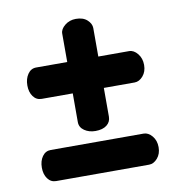

<svg xmlns="http://www.w3.org/2000/svg" viewBox="-66 -622 605 651"><g transform="rotate(-10 237.0 -297.0)"><path d="M237 -176Q215 -176 199 -187Q183 -198 183 -216V-315H76Q58 -315 47 -330Q36 -345 36 -368Q36 -391 47 -407Q58 -423 76 -423H183V-521Q183 -536 199 -549Q215 -562 237 -562Q262 -562 276 -549Q290 -536 290 -521V-423H396Q412 -423 425 -407Q438 -391 438 -368Q438 -345 425 -330Q412 -315 396 -315H290V-216Q290 -198 276 -187Q262 -176 237 -176ZM76 -32Q58 -32 47 -47Q36 -62 36 -85Q36 -108 47 -123.5Q58 -139 76 -139H396Q412 -139 425 -123.5Q438 -108 438 -85Q438 -62 425 -47Q412 -32 396 -32Z"/></g></svg>

Font: Dosis
Style: Bold
Weight: 700
Designer: EdgarTolentino, PabloImpallari, IginoMarini
Foundry: EdgarTolentino, PabloImpallari, IginoMarini
Version: Version 3.001; ttfautohint (v1.8.2)